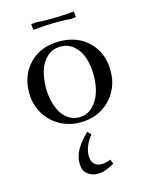

<svg xmlns="http://www.w3.org/2000/svg" viewBox="-131 -669 804 1052"><g transform="rotate(-15 271.0 -143.5)"><path d="M41 -223.1Q41 -323.2 104.7 -387.7Q168.5 -452.1 272 -452.1Q376.5 -452.1 440.2 -388.2Q503.9 -324.2 503.9 -223.1Q503.9 -126.5 439 -59.8Q374 6.8 272 6.8Q205.1 6.8 151.9 -24.7Q98.6 -56.2 69.8 -108.4Q41 -160.6 41 -223.1ZM137.2 -223.1Q137.2 -185.1 145.5 -149.9Q153.8 -114.7 169.9 -85.9Q186 -57.1 212.4 -39.6Q238.8 -22 272 -22Q316.4 -22 348.1 -52.2Q379.9 -82.5 394 -127Q408.2 -171.4 408.2 -223.1Q408.2 -278.8 393.8 -323Q379.4 -367.2 347.9 -395Q316.4 -422.9 272 -422.9Q227.5 -422.9 196.5 -395Q165.5 -367.2 151.4 -323Q137.2 -278.8 137.2 -223.1ZM149.9 -578.1V-583L178.2 -585.9Q208 -583 252 -583Q323.2 -583 393.1 -589.8L396 -562V-557.1L368.2 -554.2Q338.4 -557.1 293.9 -557.1Q228 -557.1 152.8 -549.8ZM208 222.2Q208 179.7 231 141.8Q253.9 104 293 65.9L312 85Q267.1 142.1 267.1 196.8Q267.1 226.6 283 242.2Q298.8 257.8 323.2 257.8Q350.1 257.8 376 246.1L386.2 272Q350.6 290.5 332.3 296.9Q314 303.2 289.1 303.2Q255.9 303.2 231.9 283.2Q208 263.2 208 222.2Z"/></g></svg>

Font: Dihjauti S
Style: Bold
Weight: 700
Designer: T. Christopher White
Version: Version 3.0.0